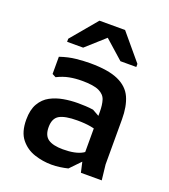

<svg xmlns="http://www.w3.org/2000/svg" viewBox="-136 -833 833 944"><g transform="rotate(20 280.0 -361.0)"><path d="M392 0 377 -66V-313Q377 -350 369 -375Q361 -400 332.5 -413.5Q304 -427 243 -427Q208 -427 177 -421Q146 -415 114 -399L95 -409V-499Q139 -514 179 -518Q219 -522 251 -522Q346 -522 398.5 -498.5Q451 -475 471.5 -429.5Q492 -384 492 -316V-80L501 0ZM242 12Q196 12 152 -2.5Q108 -17 79 -53Q50 -89 50 -154Q50 -206 69 -238.5Q88 -271 119 -287.5Q150 -304 187 -310.5Q224 -317 262 -317Q281 -317 301.5 -316Q322 -315 342 -312L417 -270V-211Q390 -225 359 -230.5Q328 -236 288 -236Q224 -236 195 -219.5Q166 -203 166 -157Q166 -113 191.5 -95.5Q217 -78 269 -78Q334 -78 369 -98Q404 -118 420 -146L431 -107L327 1Q307 6 285 9Q263 12 242 12ZM222 -734H356L470 -598V-582H387L289 -669L192 -582H108V-598Z"/></g></svg>

Font: AR One Sans SemiBold
Style: Regular
Weight: 600
Designer: Niteesh Yadav
Foundry: Niteesh Yadav
Version: Version 1.001;gftools[0.9.33]